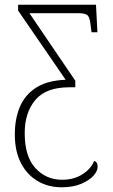

<svg xmlns="http://www.w3.org/2000/svg" viewBox="-20 -556 480 816"><path d="M242 240Q185 240 140 213.5Q95 187 69 137Q43 87 43 15Q43 -51 64.5 -102Q86 -153 133.5 -183.5Q181 -214 259 -217L57 -511V-536H388L394 -419H369L365 -450Q362 -480 353 -490Q344 -500 311 -500H105L300 -213V-185H274Q176 -185 130.5 -131.5Q85 -78 85 10Q85 109 130.5 158.5Q176 208 244 208Q295 208 331.5 184Q368 160 380 128Q395 132 395 153Q395 171 377 191Q359 211 324.5 225.5Q290 240 242 240Z"/></svg>

Font: Noto Serif SemiCondensed ExtraLight
Style: Regular
Weight: 200
Width: 4
Designer: Monotype Design Team
Foundry: Monotype Imaging Inc.
Version: Version 2.014